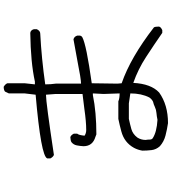

<svg xmlns="http://www.w3.org/2000/svg" viewBox="35 -888 930 1040"><g transform="rotate(-90 500.0 -368.0)"><path d="M371 20Q390 16 408 14.5Q426 13 440.5 6Q455 -1 469 -4Q482 -10 492 -24Q514 -67 514 -127L460 -135H376Q348 -129 321 -121.5Q294 -114 275 -89Q262 -69 262 -44Q264 -33 264 -22Q264 -11 271 -6Q304 16 371 20ZM353 77Q319 72 286 63.5Q253 55 228 33Q210 13 207 -12Q204 -37 204 -62Q208 -86 219 -107Q248 -160 309 -176Q342 -185 376 -192H471Q487 -185 514 -185L511 -272L514 -330H505Q413 -311 292 -311L279 -316Q228 -331 228 -381Q229 -399 232.5 -417Q236 -435 250 -446Q258 -451 277 -452Q288 -449 296 -433V-415Q288 -406 285 -375Q298 -366 316 -366Q361 -366 430 -376L511 -386V-531L507 -584Q466 -584 181 -541Q170 -545 162 -560V-577Q173 -611 507 -640L514 -699V-785L524 -806Q533 -813 550 -813Q565 -804 569 -793V-699L563 -644H578Q683 -667 842 -669Q857 -667 862 -649V-634Q853 -615 838 -615Q703 -608 563 -588Q563 -559 567 -531V-394Q592 -394 692 -414L807 -435Q822 -431 827 -415V-400Q826 -392 818 -387Q777 -365 569 -336L567 -197L569 -174Q708 -126 872 1Q876 9 876 27Q876 37 857 46H842Q777 1 711 -42Q645 -85 571 -111Q566 -15 519 29Q452 77 353 77Z"/></g></svg>

Font: Yozai
Style: Regular
Weight: 400
Designer: LXGW / Y.OzVox
Foundry: LXGW / Y.OzVox
Version: Version 0.861;October 22, 2024